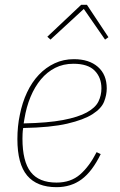

<svg xmlns="http://www.w3.org/2000/svg" viewBox="-20 -763 496 795"><path d="M214 12Q133 12 92.5 -36Q52 -84 52 -187Q52 -213 54.5 -238.5Q57 -264 62 -287Q72 -338 92 -380.5Q112 -423 141 -453.5Q170 -484 206.5 -501Q243 -518 286 -518Q349 -518 385.5 -486Q422 -454 422 -397Q422 -370 411 -342Q400 -314 363.5 -290.5Q327 -267 258.5 -251Q190 -235 76 -233Q74 -222 73.5 -209.5Q73 -197 73 -189Q73 -95 107 -51Q141 -7 214 -7Q273 -7 311.5 -40.5Q350 -74 380 -133L397 -125Q362 -53 318 -20.5Q274 12 214 12ZM284 -499Q242 -499 208.5 -482Q175 -465 149.5 -434.5Q124 -404 106.5 -362Q89 -320 81 -270L78 -252Q178 -254 241 -266Q304 -278 339.5 -297.5Q375 -317 387.5 -342.5Q400 -368 400 -397Q400 -442 372 -470.5Q344 -499 284 -499ZM340 -743 429 -609 415 -599 327 -726 189 -599 176 -611 316 -743Z"/></svg>

Font: IBM Plex Sans Condensed Thin
Style: Italic
Weight: 100
Width: 3
Italic angle: -11°
Designer: Mike Abbink, Paul van der Laan, Pieter van Rosmalen
Foundry: Bold Monday
Version: Version 1.3